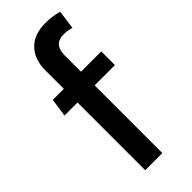

<svg xmlns="http://www.w3.org/2000/svg" viewBox="-244 -787 824 824"><g transform="rotate(-45 167.5 -375.0)"><path d="M92 -411H13L25 -494H92V-606Q92 -673 129.5 -711.5Q167 -750 236 -750Q277 -750 315 -739L303 -653Q278 -660 257 -660Q196 -660 196 -593V-494H319V-411H196V0H92Z"/></g></svg>

Font: Cabin Medium
Style: Regular
Weight: 500
Designer: Pablo Impallari
Foundry: Pablo Impallari. http://www.impallari.com Igino Marini. http://www.ikern.com
Version: Version 2.001